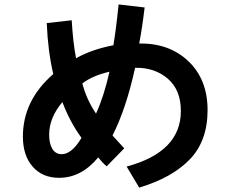

<svg xmlns="http://www.w3.org/2000/svg" viewBox="-20 -810 1040 864"><path d="M190.4 -706.1 302.7 -718.8Q308.6 -617.2 322.3 -547.9Q393.6 -587.9 490.2 -606.4Q502 -674.8 513.7 -790L630.9 -776.4Q619.1 -678.7 606.4 -614.3Q742.2 -616.2 828.1 -534.2Q914.1 -452.1 914.1 -314.5Q914.1 -175.8 834 -92.8Q753.9 -9.8 606.4 34.2L549.8 -60.5Q793.9 -126 793.9 -310.5Q793.9 -405.3 734.9 -456.1Q675.8 -506.8 587.9 -504.9Q547.9 -321.3 486.3 -200.2Q530.3 -151.4 539.1 -142.6L460 -61.5Q440.4 -78.1 421.9 -101.6Q345.7 -9.8 246.1 -9.8Q170.9 -9.8 127 -60.1Q83 -110.4 83 -195.3Q83 -358.4 219.7 -476.6Q195.3 -581.1 190.4 -706.1ZM201.2 -204.1Q201.2 -163.1 215.8 -139.6Q230.5 -116.2 257.8 -116.2Q302.7 -116.2 346.7 -189.5Q294.9 -260.7 260.7 -350.6Q201.2 -280.3 201.2 -204.1ZM350.6 -434.6Q369.1 -362.3 412.1 -298.8Q447.3 -375 472.7 -487.3Q396.5 -469.7 350.6 -434.6Z"/></svg>

Font: Gothic A1
Style: Bold
Weight: 700
Version: Version 2.50